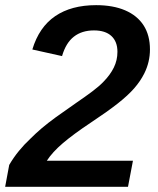

<svg xmlns="http://www.w3.org/2000/svg" viewBox="-32 -718 608 738"><path d="M479 -100.1 460 0H-12.2L3.4 -84Q20.5 -113.3 40.8 -137.9Q61 -162.6 83.5 -183.6Q105.5 -205.6 128.4 -225.1Q151.4 -244.6 182.9 -267.6Q214.4 -290.5 261.2 -322.8Q296.9 -347.2 323.5 -367.2Q350.1 -387.2 366.2 -404.3Q391.6 -430.2 405.5 -458.3Q419.4 -486.3 419.4 -519Q419.4 -558.1 396.2 -579.6Q373 -601.1 329.1 -601.1Q282.7 -601.1 252 -577.1Q221.2 -553.2 206.5 -502.4L92.3 -527.8Q118.2 -613.8 180.2 -656Q242.2 -698.2 337.4 -698.2Q402.8 -698.2 449.2 -678.2Q495.6 -658.2 520 -620.4Q544.4 -582.5 544.4 -527.8Q544.4 -479.5 522.5 -435.5Q507.8 -406.2 484.1 -378.9Q460.4 -351.6 420.4 -320.1Q380.4 -288.6 316.9 -246.6Q250 -202.1 209.7 -167.7Q169.4 -133.3 147.9 -100.1Z"/></svg>

Font: Arimo SemiBold
Style: Italic
Weight: 600
Italic angle: -12°
Version: Version 1.33